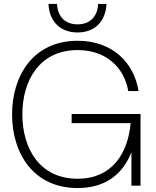

<svg xmlns="http://www.w3.org/2000/svg" viewBox="-20 -938 788 970"><path d="M372 12C517 12 602 -62 644 -169V0H690V-362H342V-316H640C626 -161 545 -35 372 -35C181 -35 93 -187 93 -360C93 -533 181 -685 372 -685C517 -685 608 -596 628 -478H680C657 -622 548 -732 372 -732C149 -732 41 -557 41 -360C41 -163 149 12 372 12ZM225 -918C229 -830 284 -774 372 -774C459 -774 514 -830 518 -918H476C472 -851 432 -815 372 -815C311 -815 272 -851 268 -918Z"/></svg>

Font: Aspekta 200
Style: Regular
Weight: 200
Designer: Ivo Dolenc
Version: Version 2.000